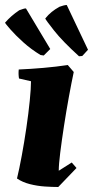

<svg xmlns="http://www.w3.org/2000/svg" viewBox="-26 -736 372 768"><path d="M98 -411 50 -422Q47 -440 49 -458Q96 -460 148 -464.5Q200 -469 245 -476L269 -448Q260 -406 249.5 -348.5Q239 -291 230 -232.5Q221 -174 215 -126Q209 -78 209 -53L261 -86L280 -64L207 12Q183 12 153 10Q123 8 93.5 0.5Q64 -7 42 -22Q51 -59 61 -113Q71 -167 79.5 -225Q88 -283 93 -333Q98 -383 98 -411ZM290 -511Q224 -571 190.5 -613.5Q157 -656 155 -662Q167 -677 180.5 -688Q194 -699 212 -709Q220 -712 228 -714Q236 -716 241 -716L326 -537L303 -512Q297 -511 290 -511ZM149 -514 136 -516Q98 -539 66.5 -567.5Q35 -596 15.5 -618.5Q-4 -641 -6 -645Q19 -674 51 -695Q59 -698 67 -700.5Q75 -703 78 -702L175 -540Z"/></svg>

Font: Labrada ExtraBold
Style: Italic
Weight: 800
Italic angle: -7°
Designer: Mercedes Jáuregui
Foundry: Omnibus-Type Team
Version: Version 1.000; ttfautohint (v1.8.4.7-5d5b)